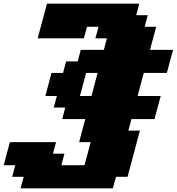

<svg xmlns="http://www.w3.org/2000/svg" viewBox="-20 -895 957 1040"><path d="M91.3 125H591.3L608.4 62.5H670.9Q682.1 21 704.3 -62.3Q726.6 -145.5 737.8 -187.5H675.3L691.9 -250H816.9Q822.3 -270.5 833.5 -312.3Q844.7 -354 850.6 -375H725.6Q731 -395.5 741.9 -437.3Q752.9 -479 758.8 -500H883.8Q889.2 -520.5 900.4 -562.3Q911.6 -604 917.5 -625H792.5Q797.9 -645.5 809.1 -687.3Q820.3 -729 826.2 -750H763.7L780.3 -812.5H717.8L734.4 -875H234.4L184.1 -687.5H434.1L451.2 -750H513.7L496.6 -687.5H559.1L542.5 -625H417.5L400.9 -562.5H338.4L321.3 -500H258.8Q253.4 -479 242.4 -437.5Q231.4 -396 225.6 -375H288.1L271 -312.5H333.5L316.9 -250H441.9Q436 -229 425 -187.3Q414.1 -145.5 408.7 -125H471.2Q465.8 -104 454.6 -62.5Q443.4 -21 437.5 0H312.5L329.1 -62.5H266.6L283.7 -125H33.7Q27.8 -104 16.6 -62.5Q5.4 -21 0 0H62.5L45.9 62.5H108.4ZM475.6 -375H413.1Q418.5 -395.5 429.7 -437.3Q440.9 -479 446.3 -500H508.8Q502.9 -479 491.9 -437.3Q481 -395.5 475.6 -375Z"/></svg>

Font: Faithful 32x
Style: BoldOblique
Weight: 400
Foundry: Faithful Resource Pack
Version: Version 1.0; January 27, 2023